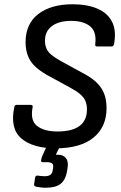

<svg xmlns="http://www.w3.org/2000/svg" viewBox="-20 -685 566 901"><path d="M242 11Q134 11 80 -35.5Q26 -82 47 -182Q48 -193 59 -193H123Q136 -193 133 -181Q121 -119 154.5 -93.5Q188 -68 249 -68Q319 -68 353.5 -94Q388 -120 388 -171Q388 -195 380.5 -212Q373 -229 355 -244Q337 -259 307 -275L199 -334Q166 -353 144 -374Q122 -395 111 -423Q100 -451 100 -487Q100 -573 159.5 -619Q219 -665 321 -665Q389 -665 437 -644.5Q485 -624 506 -582.5Q527 -541 515 -477Q512 -467 504 -467H435Q425 -467 427 -478Q434 -536 403 -561.5Q372 -587 314 -587Q256 -587 223.5 -562.5Q191 -538 191 -494Q191 -474 198 -457.5Q205 -441 221.5 -427.5Q238 -414 263 -400L367 -343Q408 -322 432.5 -298.5Q457 -275 468.5 -246Q480 -217 480 -178Q480 -89 418.5 -39Q357 11 242 11ZM195 196Q183 196 171 194.5Q159 193 149 191Q139 188 140 180L145 147Q148 138 156 139Q164 140 172.5 141Q181 142 189 142Q207 142 216 135.5Q225 129 227 116L229 104Q232 88 224.5 82Q217 76 199 76H181Q171 76 173 67Q174 61 175 56.5Q176 52 178 48L209 -21Q214 -31 221 -31H265Q276 -31 272 -20L242 41H250Q277 41 289.5 57Q302 73 297 104L294 122Q287 160 264 178Q241 196 195 196Z"/></svg>

Font: Sofia Sans Semi Condensed Medium
Style: Italic
Weight: 500
Italic angle: -9°
Version: Version 4.100